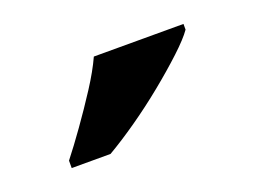

<svg xmlns="http://www.w3.org/2000/svg" viewBox="-43 -844 420 316"><g transform="rotate(-20 167.0 -686.0)"><path d="M40 -619Q55 -638 73.5 -664Q92 -690 109.5 -717Q127 -744 137 -766H294V-756Q285 -743 263.5 -723Q242 -703 215 -681Q188 -659 160 -639.5Q132 -620 108 -606H40Z"/></g></svg>

Font: Noto Serif Vithkuqi
Style: Bold
Weight: 700
Version: Version 1.005